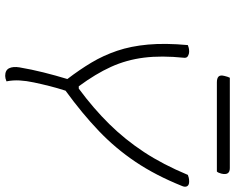

<svg xmlns="http://www.w3.org/2000/svg" viewBox="-103 -799 907 741"><g transform="rotate(90 350.5 -428.5)"><path d="M294 0Q282 5 273 5Q251 5 243.5 -10Q236 -25 240 -50Q248 -97 259.5 -143Q271 -189 285 -235Q249 -282 221.5 -328Q194 -374 176 -427Q158 -480 152 -546.5Q146 -613 154 -700Q159 -702 165 -703.5Q171 -705 180 -705Q188 -705 196 -700.5Q204 -696 203 -686Q194 -598 202.5 -530.5Q211 -463 238 -403.5Q265 -344 313 -279H322Q399 -336 459 -397Q519 -458 567 -531Q615 -604 655 -700Q660 -702 666 -703.5Q672 -705 681 -705Q694 -705 698.5 -697.5Q703 -690 698 -678Q657 -576 605 -498.5Q553 -421 485.5 -356.5Q418 -292 330 -228Q320 -197 312.5 -167.5Q305 -138 298 -105Q292 -77 290.5 -51Q289 -25 294 0ZM280 -862H629Q658 -862 650 -829Q647 -817 642 -812H298Q282 -812 275.5 -818.5Q269 -825 273 -841Q276 -854 280 -862Z"/></g></svg>

Font: Recursive Sn Csl St Lt
Style: Italic
Weight: 300
Italic angle: -15°
Version: Version 1.079;hotconv 1.0.112;makeotfexe 2.5.65598; ttfautoh